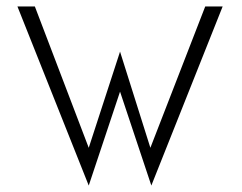

<svg xmlns="http://www.w3.org/2000/svg" viewBox="-20 -590 751 595"><path d="M34 -570 255 -15 352 -306 449 -15 670 -570H616L446 -132L352 -430L255 -132L88 -570Z"/></svg>

Font: Charger Sport
Style: ExLitNrw
Weight: 200
Designer: Jasper
Foundry: Cannot Into Space Fonts
Version: Version 1.1